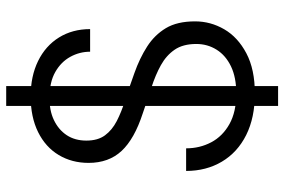

<svg xmlns="http://www.w3.org/2000/svg" viewBox="-169 -662 918 620"><g transform="rotate(-90 290.0 -352.0)"><path d="M258 87V-791H322V87ZM298 12Q220 12 164 -16Q108 -44 78 -94.5Q48 -145 48 -210H121Q121 -166 140.5 -129Q160 -92 199.5 -70Q239 -48 298 -48Q350 -48 385.5 -65Q421 -82 439.5 -111.5Q458 -141 458 -177Q458 -220 439.5 -247Q421 -274 389.5 -291.5Q358 -309 317.5 -322Q277 -335 234 -350Q151 -377 112.5 -418.5Q74 -460 74 -525Q74 -579 99.5 -621.5Q125 -664 173.5 -688Q222 -712 289 -712Q354 -712 403 -688Q452 -664 479 -620.5Q506 -577 506 -520H433Q433 -554 416.5 -584Q400 -614 367.5 -632.5Q335 -651 286 -651Q244 -652 212.5 -637Q181 -622 163.5 -595.5Q146 -569 146 -532Q146 -495 163 -472Q180 -449 209 -434Q238 -419 277.5 -406.5Q317 -394 364 -377Q412 -360 449.5 -336Q487 -312 509 -275.5Q531 -239 531 -181Q531 -131 505.5 -87Q480 -43 428 -15.5Q376 12 298 12Z"/></g></svg>

Font: DM Sans 12pt Light
Style: Regular
Weight: 300
Version: Version 4.004;gftools[0.9.30]